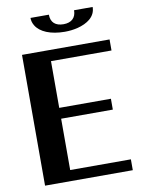

<svg xmlns="http://www.w3.org/2000/svg" viewBox="-97 -963 756 1028"><g transform="rotate(-10 281.0 -449.0)"><path d="M63 0H540V-59H210V-338H491V-397H210V-651H539V-711H63ZM142 -898C142 -883 146 -869 154 -856C177 -817 234 -793 311 -793C336 -793 359 -796 380 -801C435 -815 480 -845 480 -898H379C379 -857 354 -834 311 -834C268 -834 242 -855 242 -898Z"/></g></svg>

Font: Aerodynamic
Style: Regular
Weight: 500
Designer: Google
Version: Version 2.000980; 2014